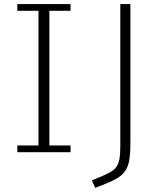

<svg xmlns="http://www.w3.org/2000/svg" viewBox="-20 -730 759 921"><path d="M63 0V-32.2H164.6V-678.2H63V-710.4H318.4V-678.2H216.8V-32.2H318.4V0ZM436.5 170.9 420.9 134.8 456.1 120.6Q486.8 107.9 506.3 97.4Q525.9 86.9 537.1 72.3Q548.3 57.6 552.7 33.7Q557.1 9.8 557.1 -28.8V-710.4H605.5V-43.9Q605.5 6.8 599.9 39.1Q594.2 71.3 579.3 92Q564.5 112.8 537.1 127.9Q509.8 143.1 466.3 159.7Z"/></svg>

Font: Comme Thin
Style: Regular
Weight: 250
Version: Version 1.000;gftools[0.9.27]